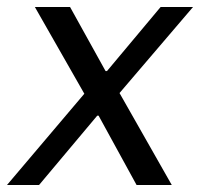

<svg xmlns="http://www.w3.org/2000/svg" viewBox="-34 -531 580 551"><path d="M-14 0 208 -262 66 -511H167L269 -327H273L427 -511H520L309 -264L459 0H358L249 -199H245L78 0Z"/></svg>

Font: Chivo Medium Light
Style: Italic
Weight: 300
Italic angle: -8.05°
Version: Version 2.002